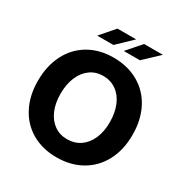

<svg xmlns="http://www.w3.org/2000/svg" viewBox="-200 -1038 1158 1208"><g transform="rotate(30 379.0 -434.0)"><path d="M305.7 -881.3H441.4L335 -779.3H217.3ZM499.5 -881.3H635.7L527.3 -779.3H410.2ZM36.1 -347.7Q36.1 -456.1 78.4 -538.6Q120.6 -621.1 198 -666.3Q275.4 -711.4 377 -711.4Q480.5 -711.4 559.1 -666.3Q637.7 -621.1 680.2 -538.6Q722.7 -456.1 722.2 -347.7Q722.2 -240.2 679.2 -158.7Q636.2 -77.1 558.1 -32.5Q480 12.2 377 12.2Q275.4 12.2 198 -32.5Q120.6 -77.1 78.4 -158.7Q36.1 -240.2 36.1 -347.7ZM558.6 -346.2Q558.6 -415.5 536.4 -468.3Q514.2 -521 473.1 -550Q432.1 -579.1 377.9 -579.1Q325.2 -579.1 284.9 -550.3Q244.6 -521.5 222.4 -469.2Q200.2 -417 200.2 -347.7Q200.2 -279.3 222.4 -227.8Q244.6 -176.3 284.9 -147.9Q325.2 -119.6 377.9 -119.6Q431.6 -119.6 472.7 -147.7Q513.7 -175.8 536.1 -227.1Q558.6 -278.3 558.6 -346.2Z"/></g></svg>

Font: Selawik
Style: Bold
Weight: 700
Designer: Aaron Bell
Foundry: Microsoft Corporation
Version: Version 1.01